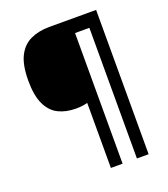

<svg xmlns="http://www.w3.org/2000/svg" viewBox="-158 -871 970 1109"><g transform="rotate(-20 327.5 -316.5)"><path d="M563 127H491V-676H403V127H331V-273Q301 -264 260 -264Q198 -264 152 -287Q106 -310 80.5 -364Q55 -418 55 -509Q55 -605 82.5 -659.5Q110 -714 160 -737Q210 -760 275 -760H563Z"/></g></svg>

Font: Noto Sans Sora Sompeng Semi
Style: Bold
Weight: 700
Designer: Monotype Design Team. David Williams.
Foundry: Monotype Imaging Inc.
Version: Version 2.101; ttfautohint (v1.8.4.7-5d5b)